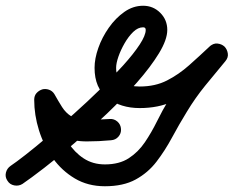

<svg xmlns="http://www.w3.org/2000/svg" viewBox="-58 -610 813 668"><path d="M20 30Q7 38 -8.5 35Q-24 32 -32 19Q-41 6 -37.5 -9Q-34 -24 -21 -33Q-3 -45 31 -71.5Q65 -98 108.5 -135Q152 -172 199 -214Q246 -256 290.5 -299.5Q335 -343 371 -383Q407 -423 428 -455Q449 -487 449 -506Q449 -515 440 -515Q422 -515 405.5 -499Q389 -483 375.5 -459.5Q362 -436 354 -413Q346 -390 346 -374Q346 -335 369.5 -322Q393 -309 428 -309Q482 -309 523 -330Q564 -351 600 -383Q636 -415 671 -448Q684 -460 698.5 -458.5Q713 -457 723 -448Q732 -439 734.5 -424.5Q737 -410 726 -397Q690 -354 655.5 -311.5Q621 -269 592 -221Q565 -177 540.5 -131.5Q516 -86 486.5 -47.5Q457 -9 414 14.5Q371 38 307 38Q248 38 202.5 11Q157 -16 125.5 -60Q94 -104 77.5 -157Q61 -210 61 -263Q61 -277 69 -286Q77 -295 89 -299Q100 -302 112 -298Q124 -294 131 -283Q145 -258 158 -237.5Q171 -217 190.5 -205Q210 -193 244 -193Q264 -193 284 -194Q304 -195 324 -196Q324 -196 324 -196Q324 -196 324 -196Q339 -197 350.5 -187Q362 -177 363 -161Q364 -146 354 -134.5Q344 -123 328 -122Q307 -120 286 -119Q265 -118 244 -118Q195 -118 164 -134Q133 -150 110.5 -178.5Q88 -207 66 -244Q59 -256 69 -265.5Q79 -275 94 -280Q109 -284 122.5 -280.5Q136 -277 136 -264Q136 -227 147 -187.5Q158 -148 179.5 -114Q201 -80 233 -59Q265 -38 307 -38Q357 -38 390 -59.5Q423 -81 446 -115Q469 -149 488 -187.5Q507 -226 528 -261Q559 -310 595 -355Q631 -400 668 -445Q679 -458 694 -456Q709 -454 719 -444Q730 -434 732.5 -419.5Q735 -405 722 -393Q679 -353 636 -316.5Q593 -280 543 -257Q493 -234 428 -234Q362 -234 316.5 -268.5Q271 -303 271 -374Q271 -406 284 -443Q297 -480 320.5 -513.5Q344 -547 374.5 -568.5Q405 -590 440 -590Q475 -590 499.5 -565.5Q524 -541 524 -506Q524 -472 495 -424.5Q466 -377 418.5 -323Q371 -269 314.5 -215Q258 -161 201 -112Q144 -63 96 -26Q48 11 20 30Q20 30 20 30Q20 30 20 30Z"/></svg>

Font: FRB American Cursive Guidelines Extrabold
Style: Bold Italic
Weight: 800
Italic angle: -25°
Version: Version 2.0;Modular Font Editor K font №1